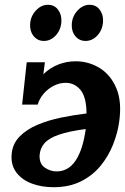

<svg xmlns="http://www.w3.org/2000/svg" viewBox="-20 -771 522 802"><path d="M203.4 11Q154.4 11 113.7 -4Q73 -19 49.5 -49Q26.1 -79 28.3 -122Q30.7 -168 60.3 -199Q90 -230 136 -249.5Q182 -269 236.1 -280Q290.1 -291 341.4 -297Q341 -365 316.5 -395Q292.1 -425 254.1 -425Q228.1 -425 204 -412.5Q179.8 -400 162.2 -379.5Q144.7 -359 137.4 -334H72.4L91.6 -511H167.6L161 -461Q189.4 -488 223.6 -501.5Q257.8 -515 295.8 -515Q350.8 -515 396.8 -486.5Q442.8 -458 466.4 -401.5Q489.9 -345 477.6 -261Q471.2 -215 452.2 -167Q433.2 -119 400.1 -78.5Q367 -38 318.2 -13.5Q269.4 11 203.4 11ZM215.9 -55Q265.9 -55 296.3 -101Q326.6 -147 338.1 -232Q268.6 -223 226.3 -208.5Q184.1 -194 165.5 -172.5Q146.9 -151 145.3 -121Q144.5 -86 167.7 -70.5Q190.9 -55 215.9 -55ZM337.2 -600Q311.2 -600 294.7 -620Q278.3 -640 279.8 -670Q281.6 -703 303.8 -727Q326.1 -751 354.1 -751Q381.1 -751 396.5 -730.5Q411.9 -710 410.4 -681Q408.6 -647 387.4 -623.5Q366.2 -600 337.2 -600ZM163.2 -600Q137.2 -600 120.7 -620Q104.3 -640 105.8 -670Q107.6 -703 129.8 -727Q152.1 -751 180.1 -751Q207.1 -751 222.5 -730.5Q237.9 -710 236.4 -681Q234.6 -647 213.4 -623.5Q192.2 -600 163.2 -600Z"/></svg>

Font: Lora Italic
Style: Italic
Weight: 400
Italic angle: -3°
Designer: Olga Karpushina, Alexei Vanyashin (Cyrillic)
Foundry: Cyreal
Version: Version 2.210; ttfautohint (v1.8.1.43-b0c9)